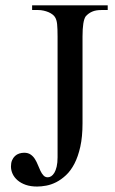

<svg xmlns="http://www.w3.org/2000/svg" viewBox="-20 -682 430 718"><path d="M358.9 -644.5Q338.4 -644.5 324.5 -638.4Q310.5 -632.3 300.3 -620.6Q288.6 -603.5 288.6 -545.4V-221.2Q288.6 -170.4 280.3 -133.3Q272 -96.2 258.3 -69.8Q244.6 -43.5 226.8 -26.9Q209 -10.3 190.2 -0.7Q171.4 8.8 152.8 12.2Q134.3 15.6 119.1 15.6Q94.7 15.6 76.4 9.3Q58.1 2.9 45.7 -7.8Q33.2 -18.6 27.1 -32Q21 -45.4 21 -59.6Q21 -72.8 25.1 -82.5Q29.3 -92.3 36.1 -98.6Q43 -105 52 -107.9Q61 -110.8 70.3 -110.8Q85 -110.8 94.7 -104Q104.5 -97.2 110.8 -86.9Q117.2 -76.7 121.8 -64.9Q126.5 -53.2 131.3 -43Q136.2 -32.7 142.6 -25.9Q148.9 -19 158.7 -19Q165 -19 171.4 -22.9Q177.7 -26.9 183.1 -35.6Q188.5 -44.4 191.9 -58.8Q195.3 -73.2 195.3 -93.8V-545.4Q195.3 -574.7 193.6 -591.6Q191.9 -608.4 185.5 -618.2Q182.6 -623 176.3 -627.9Q169.9 -632.8 161.4 -636.5Q152.8 -640.1 142.8 -642.3Q132.8 -644.5 123 -644.5H100.1V-662.1H382.8V-644.5Z"/></svg>

Font: Doulos SIL Viet
Style: Regular
Weight: 400
Designer: Walt Agee, Victor Gaultney, Peter Martin, Debbi Hosken, Becca Hirsbrunner
Foundry: SIL International
Version: Version 5.000